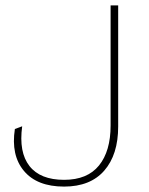

<svg xmlns="http://www.w3.org/2000/svg" viewBox="-20 -680 551 710"><path d="M417 -660V-212Q417 -108 365.5 -49Q314 10 217 10Q117 10 68.5 -48Q20 -106 35 -203L62 -213Q49 -117 89 -66Q129 -15 217 -15Q303 -15 346 -68Q389 -121 389 -216V-660Z"/></svg>

Font: Elaine Sans ExtraLight
Style: Regular
Weight: 275
Designer: Wei Huang
Foundry: Wei Huang
Version: Version 2.001;December 24, 2019;FontCreator 12.0.0.2547 64-b